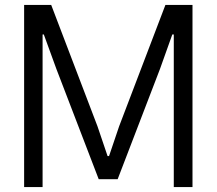

<svg xmlns="http://www.w3.org/2000/svg" viewBox="-20 -760 880 780"><path d="M78 -740H188L376 -247L417 -126H423L464 -247L652 -740H762V0H686V-620H680L630 -480L458 -32H381L209 -480L158 -620H153V0H78Z"/></svg>

Font: Encode Sans Condensed
Style: Regular
Weight: 400
Designer: Pablo Impallari, Andres Torresi
Foundry: Pablo Impallari, Andres Torresi
Version: Version 1.000; ttfautohint (v1.00) -l 8 -r 50 -G 200 -x 14 -